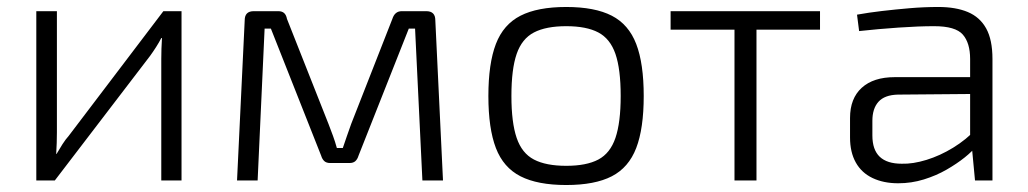

<svg xmlns="http://www.w3.org/2000/svg" viewBox="-20 -517 2944 550"><path d="M500 -485V0H442V-348Q442 -363 442.5 -377.5Q443 -392 444 -408H442Q436 -396 427 -382Q418 -368 410 -357L137 0H84V-485H143V-138Q143 -123 142.5 -108Q142 -93 141 -76H142Q150 -90 159 -104Q168 -118 177 -128L448 -485Z M1201 -485Q1227 -485 1227 -459L1249 0H1190L1169 -435H1151L1007 -71Q1004 -61 998 -55.5Q992 -50 981 -50H926Q915 -50 909 -55.5Q903 -61 900 -71L756 -435H738L718 0H659L681 -459Q681 -485 707 -485H777Q788 -485 794 -479.5Q800 -474 802 -463L921 -162Q928 -144 934 -127.5Q940 -111 945 -93H962Q968 -111 974 -128Q980 -145 986 -162L1104 -463Q1111 -485 1131 -485Z M1602 -497Q1684 -497 1732.5 -472Q1781 -447 1802.5 -391Q1824 -335 1824 -242Q1824 -149 1802.5 -93Q1781 -37 1732.5 -12Q1684 13 1602 13Q1520 13 1471 -12Q1422 -37 1400.5 -93Q1379 -149 1379 -242Q1379 -335 1400.5 -391Q1422 -447 1471 -472Q1520 -497 1602 -497ZM1602 -442Q1544 -442 1509.5 -424Q1475 -406 1460 -362.5Q1445 -319 1445 -242Q1445 -166 1460 -122Q1475 -78 1509.5 -60Q1544 -42 1602 -42Q1660 -42 1694 -60Q1728 -78 1743 -122Q1758 -166 1758 -242Q1758 -319 1743 -362.5Q1728 -406 1694 -424Q1660 -442 1602 -442Z M2147 -485V0H2084V-485ZM2329 -485V-432H1901V-485Z M2668 -497Q2718 -497 2752.5 -482.5Q2787 -468 2805 -435.5Q2823 -403 2823 -348V0H2773L2763 -106L2759 -115V-348Q2759 -394 2738 -418Q2717 -442 2656 -442Q2612 -442 2554 -438Q2496 -434 2441 -428L2435 -475Q2468 -481 2506.5 -485.5Q2545 -490 2586 -493.5Q2627 -497 2668 -497ZM2790 -296 2789 -248 2552 -246Q2514 -245 2496.5 -225.5Q2479 -206 2479 -171V-129Q2479 -88 2500 -68Q2521 -48 2563 -48Q2595 -47 2634 -59Q2673 -71 2710.5 -94Q2748 -117 2777 -148V-99Q2766 -84 2743.5 -66Q2721 -48 2691.5 -31Q2662 -14 2626.5 -3Q2591 8 2553 8Q2511 8 2479.5 -7Q2448 -22 2431.5 -51.5Q2415 -81 2415 -123V-179Q2415 -235 2448.5 -265.5Q2482 -296 2543 -296Z"/></svg>

Font: Exo 2 Light
Style: Regular
Weight: 300
Designer: Natanael Gama
Foundry: Natanael Gama
Version: Version 2.010